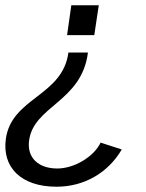

<svg xmlns="http://www.w3.org/2000/svg" viewBox="-26 -536 551 727"><path d="M228 -403H331L348 -516H244ZM435 30 355 4C329 58 255 102 191 102C119 102 76 61 84 -3C101 -136 283 -149 307 -337H233C211 -171 17 -167 -4 -9C-18 96 52 171 188 171C292 171 383 119 435 30Z"/></svg>

Font: United Sans
Style: Italic
Weight: 400
Italic angle: -8°
Designer: Pablo Impallari, Rodrigo Fuenzalida (Modified by Dan O. Williams)
Version: Version 1.000;PS 001.000;hotconv 1.0.88;makeotf.lib2.5.64775